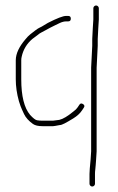

<svg xmlns="http://www.w3.org/2000/svg" viewBox="-20 -496 430 700"><path d="M173 -56H134.8C127.8 -56 121.2 -56.5 115.2 -57.5C109.2 -58.5 100.8 -65 89.8 -77C68.2 -102.8 57.5 -146.1 57.5 -207V-276C57.5 -280.7 58 -285 59 -289C64.6 -315 77.6 -336.7 98 -354L116.8 -368C122.2 -372.7 126.9 -375.8 130.6 -377.5C134.4 -379.2 139.4 -381.8 145.6 -385.5C151.9 -389.2 157.6 -392.3 162.7 -394.8C167.8 -397.3 173.6 -400.2 180.1 -403.5C183.4 -405.2 189.2 -408 197.7 -412C206.2 -416 214 -418 221.2 -418H228.2C234.9 -418 238.2 -421.3 238.2 -428C238.2 -434.7 234.9 -438 228.2 -438H221.2C209.9 -438 187.8 -429.5 154.6 -412.5C151.4 -410.8 146.6 -408 140.4 -404C134.1 -400 129 -397.2 125 -395.5C121 -393.8 115.5 -390.3 108.5 -385L90.5 -371C84 -365.7 78 -359.5 72.5 -352.5C50.8 -327 37.5 -301.5 37.5 -276V-207C37.5 -181.3 41.3 -154.6 49 -127C50.7 -121 52.7 -115 55 -109C57.3 -103 61.4 -93.4 67.6 -80.3C73.9 -67.1 84.8 -55 100.2 -44C107.8 -38.7 119.2 -36 134.8 -36H173.8C175.8 -36 183.8 -37.3 197.8 -40C206.2 -40 220.5 -48.1 247 -64.2C261.5 -73.1 272.2 -83 279.3 -94L285.3 -103C289.3 -108.3 288.4 -112.8 282.8 -116.5C277.1 -120.2 272.6 -119.3 269.3 -114L263.3 -105C259.9 -99.7 254.9 -94.7 248.3 -90C226.8 -72.4 210.1 -62.1 196.3 -59ZM318.3 -393 316.3 -354V-329L312.3 -249.5V56L310.3 86C307.6 112.7 306.3 130 306.3 138V174C306.3 176.7 307.3 179 309.3 181C311.3 183 313.6 184 316.3 184C318.9 184 321.3 183 323.3 181C325.3 179 326.3 176.7 326.3 174V138C326.3 132.7 326.6 127.7 327.3 123C327.9 118.3 328.4 113 328.8 107C329.1 101 329.6 94.3 330.3 87L332.3 56V-249L336.3 -329V-354L338.3 -393L340.3 -425V-466C340.3 -468.7 339.3 -471 337.3 -473C335.3 -475 332.9 -476 330.3 -476C327.6 -476 325.3 -475 323.3 -473C321.3 -471 320.3 -468.7 320.3 -466V-425Z"/></svg>

Font: Proton
Style: RgCnd
Weight: 500
Version: Version 1.017